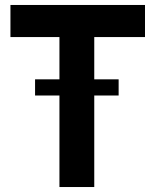

<svg xmlns="http://www.w3.org/2000/svg" viewBox="-20 -752 624 772"><path d="M22 -603V-732H563V-603H359V-433H457V-368H359V0H219V-368H121V-433H219V-603Z"/></svg>

Font: Mina
Style: Bold
Weight: 700
Version: Version 1.000